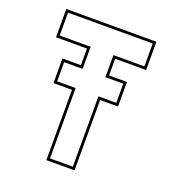

<svg xmlns="http://www.w3.org/2000/svg" viewBox="-128 -801 823 903"><g transform="rotate(20 283.5 -350.0)"><path d="M205 0V-352H112.5V-475H205V-558.5H50V-700H501V-558.5H346V-475H435.5V-352H346V0ZM218.5 -13.5H332.5V-365.5H422V-461.5H332.5V-572H487.5V-686.5H63.5V-572H218.5V-461.5H126V-365.5H218.5Z"/></g></svg>

Font: Tourney Expanded Thin
Style: Regular
Weight: 100
Width: 7
Designer: Tyler Finck
Foundry: Etcetera Type Co
Version: Version 1.010; ttfautohint (v1.8.3)